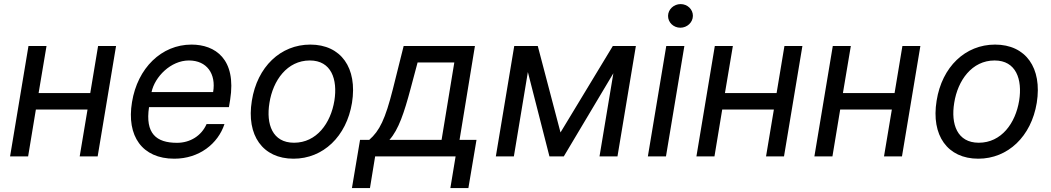

<svg xmlns="http://www.w3.org/2000/svg" viewBox="-20 -773 5197 949"><path d="M209.9 -545.5H120.7L29.8 0H119L157.3 -231.5H412.6L373.9 0H462.7L553.6 -545.5H464.8L426.1 -312.9H170.8Z M841.3 11.4C964.5 11.4 1057.5 -62.5 1089.5 -159.8H1001.1C975.5 -101.6 919.7 -67.1 854.8 -67.1C752.1 -67.1 697.1 -113.3 716.6 -243.6H1111.5L1117.5 -279.5C1149.9 -481.5 1043.3 -552.6 926.5 -552.6C778.1 -552.6 659.8 -436.4 632.5 -268.5C604.4 -100.5 682.9 11.4 841.3 11.4ZM729 -317.8C745 -393.5 824.2 -474.1 913.7 -474.1C1002.8 -474.1 1048.7 -407.7 1033.4 -317.8Z M1430.8 11.4C1577.1 11.4 1692.5 -98.4 1719.8 -264.6C1747.5 -437.5 1665.5 -552.6 1513.8 -552.6C1366.8 -552.6 1251.4 -442.8 1224.8 -275.2C1196.7 -103.7 1278.8 11.4 1430.8 11.4ZM1311.8 -264.6C1329.2 -375.4 1399.1 -474.1 1511.4 -474.1C1617.5 -474.1 1649.5 -381 1632.8 -275.6C1614.7 -164.1 1545.1 -67.5 1433.2 -67.5C1326.7 -67.5 1294.4 -159.1 1311.8 -264.6Z M1719.5 156.6H1808.6L1834.2 0H2231.9L2206 156.6H2295.1L2335.2 -81.7H2251.4L2327.4 -545.5H1975.1L1921.9 -332.7C1884.2 -183.9 1856.2 -126.4 1805 -81.7H1759.6ZM1904.8 -81.7C1950.3 -132.1 1978.3 -218.4 2008.9 -332.7L2044 -464.1H2225.5L2162.6 -81.7Z M2750.4 -118.3 2638.1 -545.5H2521.7L2430.8 0H2519.9L2589.1 -416.9L2695.7 0H2766.7L3011.7 -410.9L2943.2 0H3032L3122.9 -545.5H3008.9Z M3182.2 0H3271.7L3362.6 -545.5H3273.1ZM3282 -694.6C3281.6 -662.3 3308.9 -636 3342.7 -636C3376.4 -636 3404.5 -662.3 3404.8 -694.6C3405.2 -726.6 3377.8 -752.8 3344.1 -752.8C3310.4 -752.8 3282.3 -726.6 3282 -694.6Z M3602.3 -545.5H3513.1L3422.2 0H3511.4L3549.7 -231.5H3805L3766.3 0H3855.1L3946 -545.5H3857.2L3818.5 -312.9H3563.2Z M4185.4 -545.5H4096.2L4005.3 0H4094.5L4132.8 -231.5H4388.1L4349.4 0H4438.2L4529.1 -545.5H4440.3L4401.6 -312.9H4146.3Z M4815.3 11.4C4961.6 11.4 5077.1 -98.4 5104.4 -264.6C5132.1 -437.5 5050.1 -552.6 4898.4 -552.6C4751.4 -552.6 4636 -442.8 4609.4 -275.2C4581.3 -103.7 4663.4 11.4 4815.3 11.4ZM4696.4 -264.6C4713.8 -375.4 4783.7 -474.1 4896 -474.1C5002.1 -474.1 5034.1 -381 5017.4 -275.6C4999.3 -164.1 4929.7 -67.5 4817.8 -67.5C4711.3 -67.5 4679 -159.1 4696.4 -264.6Z"/></svg>

Font: Margiela Sans Text
Style: Italic
Weight: 400
Italic angle: -9.39999°
Designer: Stefan Endress, Andreas Faust
Version: Version 1.100;FEAKit 1.0